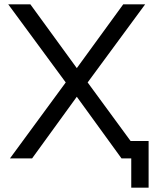

<svg xmlns="http://www.w3.org/2000/svg" viewBox="-20 -730 740 885"><path d="M585 135V0H540L334 -284L128 0H26L283 -350L18 -710H120L334 -416L548 -710H649L384 -350L582 -80H665V135Z"/></svg>

Font: Raleway Medium
Style: Regular
Weight: 500
Designer: Matt McInerney, Pablo Impallari, Rodrigo Fuenzalida
Foundry: Matt McInerney, Pablo Impallari, Rodrigo Fuenzalida
Version: Version 4.026